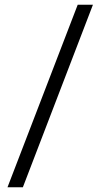

<svg xmlns="http://www.w3.org/2000/svg" viewBox="-20 -731 445 812"><path d="M76.7 61H11.7L308.6 -710.9H373Z"/></svg>

Font: Vazirmatn UI Light
Style: Regular
Weight: 300
Designer: Saber Rastikerdar
Foundry: Saber Rastikerdar
Version: Version 33.003